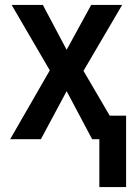

<svg xmlns="http://www.w3.org/2000/svg" viewBox="-20 -562 540 775"><path d="M21 0H145L249 -194L352 0H381V193H489V-95H423L317 -276L473 -542H348L249 -361L153 -542H27L181 -278Z"/></svg>

Font: Noto Sans Mono ExtraCondensed SemiBold
Style: Regular
Weight: 600
Width: 2
Designer: Monotype Design Team
Foundry: Monotype Imaging Inc.
Version: Version 2.014